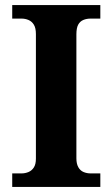

<svg xmlns="http://www.w3.org/2000/svg" viewBox="-20 -734 441 754"><path d="M28 0V-53H64Q79 -53 92 -58.5Q105 -64 113 -76.5Q121 -89 121 -111V-600Q121 -624 113 -637Q105 -650 92 -655.5Q79 -661 64 -661H28V-714H374V-661H336Q320 -661 307 -655.5Q294 -650 287 -637Q280 -624 280 -599V-112Q280 -91 287.5 -77.5Q295 -64 308 -58.5Q321 -53 336 -53H374V0Z"/></svg>

Font: Noto Serif Khmer
Style: Bold
Weight: 700
Version: Version 2.003